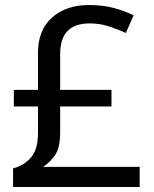

<svg xmlns="http://www.w3.org/2000/svg" viewBox="-20 -743 612 763"><path d="M334 -723Q389 -723 433 -711Q477 -699 511 -682L480 -612Q450 -626 413.5 -638Q377 -650 336 -650Q279 -650 249 -620.5Q219 -591 219 -525V-386H423V-320H219V-216Q219 -155 198 -125.5Q177 -96 151 -80H535V0H32V-74Q75 -85 103 -117Q131 -149 131 -215V-320H35V-386H131V-534Q131 -623 186.5 -673Q242 -723 334 -723Z"/></svg>

Font: Noto Sans Old South Arabian
Style: Regular
Weight: 400
Designer: Monotype Design Team
Foundry: Monotype Imaging Inc.
Version: Version 2.001; ttfautohint (v1.8.4.7-5d5b)